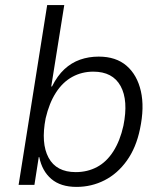

<svg xmlns="http://www.w3.org/2000/svg" viewBox="-20 -725 637 753"><path d="M280 8Q218 8 181.5 -23Q145 -54 134 -109H132L115 0H53L165 -705H232L181 -386H184Q205 -428 232.5 -453.5Q260 -479 294 -491Q328 -503 367 -503Q435 -503 476.5 -467Q518 -431 532.5 -367.5Q547 -304 529 -219Q514 -146 477.5 -95Q441 -44 390 -18Q339 8 280 8ZM277 -50Q323 -50 360.5 -70Q398 -90 424.5 -131.5Q451 -173 464 -232Q484 -331 453 -387.5Q422 -444 346 -444Q301 -444 263.5 -423.5Q226 -403 199.5 -362Q173 -321 159 -261Q140 -163 170.5 -106.5Q201 -50 277 -50Z"/></svg>

Font: Nunito Sans 7pt SemiCondensed Light
Style: Italic
Weight: 300
Width: 4
Italic angle: -9°
Designer: Vernon Adams
Foundry: Vernon Adams
Version: Version 3.101;gftools[0.9.27]